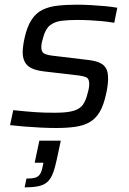

<svg xmlns="http://www.w3.org/2000/svg" viewBox="-20 -538 552 819"><path d="M219.7 8Q189 8 153.2 6.2Q117.5 4.5 83.5 1.7Q49.6 -1.1 22.9 -4.1L36.5 -68.1Q64.5 -65.1 87.2 -63.1Q109.8 -61.1 130.2 -59.6Q150.6 -58.1 170.9 -57.6Q191.2 -57.1 214.5 -57.1Q266 -57.1 293.2 -65.2Q320.4 -73.2 333.3 -90.9Q346.2 -108.7 353.1 -137.9Q357.1 -151 358.9 -161.5Q360.6 -172 360.6 -180.4Q360.6 -202.9 346.8 -208.7Q332.9 -214.6 302.5 -217.6L165 -233.7Q116.6 -239.8 96.7 -259.3Q76.8 -278.8 76.8 -315.8Q76.8 -325.7 78.8 -342.1Q80.8 -358.5 84.8 -376.1Q95.8 -425.2 114.7 -453.8Q133.5 -482.4 160.8 -495.9Q188.2 -509.5 225.1 -513.7Q262 -518 308.7 -518Q337.1 -518 368.3 -516.2Q399.6 -514.5 429.3 -511.7Q458.9 -508.9 480.4 -504.9L467.4 -440.9Q440 -445.4 413.9 -447.9Q387.8 -450.3 361.8 -451.6Q335.8 -452.9 307.7 -452.9Q271.1 -452.9 242.7 -449.3Q214.3 -445.7 194.5 -431Q174.8 -416.3 165.4 -382.2Q161.9 -371 159.1 -359.8Q156.2 -348.6 156.2 -336.9Q156.2 -315.4 169.8 -308.8Q183.3 -302.2 214.6 -299.2L349.7 -283Q380.6 -280 400.8 -272.2Q421 -264.4 431.1 -248.6Q441.1 -232.7 441.1 -203Q441.1 -191.2 439.1 -173.9Q437.1 -156.7 432.1 -135.3Q422 -88.9 405.2 -60.4Q388.3 -32 362.9 -17.2Q337.5 -2.5 302.1 2.8Q266.8 8 219.7 8ZM85 261.1 92.8 223.8Q117.5 223.8 130.6 219.7Q143.7 215.6 150.8 204.6Q157.8 193.5 161.7 173.3L165.3 156.3H127.9L147.9 62H239.3L222.3 141.9Q214.6 178.1 205.7 201.3Q196.8 224.5 182.5 237.8Q168.2 251 144.9 256.1Q121.5 261.1 85 261.1Z"/></svg>

Font: Saira Thin
Style: Italic
Weight: 100
Italic angle: -12°
Designer: Hector Gatti with collaboration of the Omnibus-Type team
Foundry: Omnibus-Type
Version: Version 1.101